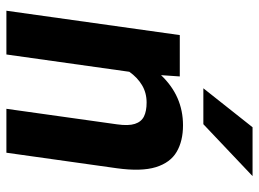

<svg xmlns="http://www.w3.org/2000/svg" viewBox="-122 -668 790 585"><g transform="rotate(90 272.5 -375.0)"><path d="M516.1 -750 357.9 -600.1H248.5L367.2 -750ZM361.3 -538.1Q409.2 -538.1 442.1 -518.8Q475.1 -499.5 488.8 -455.3Q502.4 -411.1 492.2 -336.9L444.8 0H311L358.4 -337.4Q363.3 -372.1 356.9 -391.6Q350.6 -411.1 334.2 -419.2Q317.9 -427.2 292 -427.2Q262.2 -427.2 238.8 -413.1Q215.3 -398.9 198.2 -374.5L145.5 0H12.2L86.4 -528.3H212.4L208.5 -471.2Q272 -538.1 361.3 -538.1Z"/></g></svg>

Font: Robert Sans ExtraBold
Style: Italic
Weight: 800
Italic angle: -8°
Designer: Christian Robertson (extended by Adam Twardoch)
Foundry: Google
Version: Version 12.135;April 2, 2019;FontCreator 11.5.0.2425 64-bit;